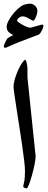

<svg xmlns="http://www.w3.org/2000/svg" viewBox="-20 -1034 267 1058"><path d="M176.3 -173.3Q176.3 -156.7 170.4 -127.4Q164.6 -98.1 156 -67.9Q147.5 -37.6 139.4 -16.8Q131.3 3.9 127 3.9Q120.6 3.9 114.3 0.7Q107.9 -2.4 107.9 -7.3Q107.9 -11.2 112.8 -30.5Q117.7 -49.8 117.7 -90.3Q117.7 -109.9 113.3 -148.7Q108.9 -187.5 101.6 -236.8Q94.2 -286.1 86.2 -337.9Q78.1 -389.6 71 -435.8Q64 -481.9 59.3 -514.2Q54.7 -546.4 54.7 -556.2Q54.7 -576.7 64.7 -608.2Q74.7 -639.6 89.8 -667.7Q105 -695.8 119.6 -706.1Q125.5 -697.8 128.4 -681.2Q131.3 -664.6 131.3 -654.3V-607.4ZM219.2 -890.6Q219.2 -885.7 214.8 -875Q210.4 -864.3 203.9 -854.2Q197.3 -844.2 190.9 -842.3Q185.5 -840.3 168 -833.7Q150.4 -827.1 128.7 -818.6Q106.9 -810.1 88.9 -803.7Q56.2 -791 34.9 -780.8Q13.7 -770.5 8.3 -770.5Q1 -770.5 1 -778.3Q1 -784.7 8.5 -800.5Q16.1 -816.4 19 -820.3Q23.4 -825.2 35.9 -832Q48.3 -838.9 53.7 -840.8Q43.5 -844.2 30 -855.5Q16.6 -866.7 16.6 -885.3Q16.6 -899.4 25.6 -917Q34.7 -934.6 47.1 -950.9Q59.6 -967.3 70.3 -977.5Q96.2 -1003.4 114.3 -1008.5Q132.3 -1013.7 146 -1013.7Q160.6 -1013.7 173.3 -1002Q186 -990.2 186 -973.1Q186 -963.4 181.9 -950.9Q177.7 -938.5 172.4 -929.2Q167 -919.9 163.6 -919.9Q159.7 -919.9 149.9 -925.8Q140.1 -931.6 128.2 -937.7Q116.2 -943.8 106.4 -943.8Q93.8 -943.8 84 -935.8Q74.2 -927.7 74.2 -919.9Q74.2 -917 86.9 -908Q99.6 -898.9 116.9 -890.4Q134.3 -881.8 147.9 -881.3Q164.6 -885.3 186.8 -891.8Q209 -898.4 212.9 -898.4Q219.2 -898.9 219.2 -890.6Z"/></svg>

Font: Scheherazade New SemiBold
Style: Regular
Weight: 600
Designer: SIL International
Foundry: SIL International
Version: Version 4.000